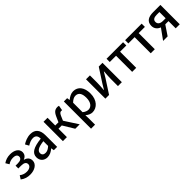

<svg xmlns="http://www.w3.org/2000/svg" viewBox="365 -2099 3857 3857"><g transform="rotate(-45 2294.0 -170.5)"><path d="M248 13C368 13 478 -49 478 -153C478 -230 431 -271 365 -288V-293C424 -314 455 -362 455 -413C455 -516 356 -564 246 -564C168 -564 105 -542 51 -504L96 -429C140 -459 181 -474 240 -474C302 -474 343 -449 343 -401C343 -353 305 -324 229 -324H161V-245H241C321 -245 364 -219 364 -164C364 -110 308 -77 238 -77C187 -77 134 -90 85 -129L38 -55C105 -3 172 13 248 13Z M737 13C803 13 862 -20 912 -63H915L925 0H1019V-331C1019 -477 956 -564 819 -564C731 -564 654 -528 597 -492L640 -414C687 -444 741 -470 799 -470C880 -470 903 -414 904 -350C675 -325 575 -264 575 -146C575 -49 642 13 737 13ZM772 -78C723 -78 686 -100 686 -154C686 -216 741 -257 904 -277V-142C859 -101 820 -78 772 -78Z M1473 -289 1514 -384C1540 -444 1562 -453 1591 -453C1599 -453 1603 -452 1610 -450L1629 -557C1619 -561 1606 -564 1593 -564C1527 -564 1482 -542 1439 -447L1387 -331H1296V-550H1182V0H1296V-239H1389L1534 0H1660Z M1759 223H1873V45L1870 -49C1917 -9 1966 13 2015 13C2139 13 2252 -95 2252 -284C2252 -453 2174 -564 2034 -564C1973 -564 1913 -530 1865 -490H1862L1853 -550H1759ZM1993 -82C1959 -82 1916 -95 1873 -132V-401C1920 -446 1961 -468 2004 -468C2096 -468 2133 -397 2133 -282C2133 -153 2073 -82 1993 -82Z M2389 0H2494L2682 -289C2702 -321 2732 -372 2752 -406H2757C2752 -335 2746 -262 2746 -205V0H2857V-550H2751L2564 -262C2545 -229 2513 -178 2494 -145H2489C2494 -215 2500 -288 2500 -345V-550H2389Z M3150 0H3265V-458H3442V-550H2972V-458H3150Z M3678 0H3793V-458H3970V-550H3500V-458H3678Z M4387 -286H4311C4234 -286 4189 -320 4189 -378C4189 -437 4234 -463 4311 -463H4387ZM4294 -550C4170 -550 4075 -507 4075 -381C4075 -298 4125 -248 4190 -223L4029 0H4158L4296 -205H4387V0H4502V-550Z"/></g></svg>

Font: Noto Sans CJK JP Medium
Style: Regular
Weight: 500
Designer: Ryoko NISHIZUKA (kana & ideographs); Paul D. Hunt (Latin, Greek & Cyrillic); Wenlong ZHANG (bopomofo); Sandoll Communica
Foundry: Adobe Systems Incorporated
Version: Version 1.004;PS 1.004;hotconv 1.0.82;makeotf.lib2.5.63406